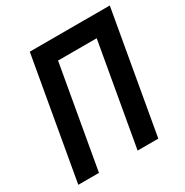

<svg xmlns="http://www.w3.org/2000/svg" viewBox="-160 -824 920 954"><g transform="rotate(-30 299.5 -346.5)"><path d="M358.4 0H477.1L599.1 -693.4H140.1L18.1 0H136.7L239.7 -585H461.4Z"/></g></svg>

Font: Cascadia Mono SemiBold
Style: Italic
Weight: 600
Italic angle: -10°
Monospace: yes
Designer: Aaron Bell
Foundry: Saja Typeworks
Version: Version 2404.023